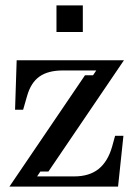

<svg xmlns="http://www.w3.org/2000/svg" viewBox="-20 -694 499 714"><path d="M296 -414H326L338 -432H214Q159 -432 127 -409.5Q95 -387 81 -338L66 -286H36L42 -470H441L160 -56H130L118 -38H256Q312 -38 346.5 -65.5Q381 -93 397 -149L408 -189H439L419 0H15ZM190 -575V-674H288V-575Z"/></svg>

Font: Redaction
Style: Regular
Weight: 400
Designer: Jeremy Mickel / Forest Young
Foundry: MCKL
Version: Version 2.001; Redaction